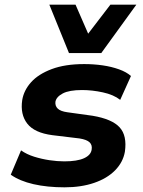

<svg xmlns="http://www.w3.org/2000/svg" viewBox="-20 -790 612 821"><path d="M256 11Q182 11 123 -2.5Q64 -16 26 -43L70 -147Q94 -130 126 -120Q158 -110 191.5 -105Q225 -100 255 -100Q310 -100 339.5 -113.5Q369 -127 372 -151Q375 -170 363 -181.5Q351 -193 320 -198L204 -212Q127 -222 96.5 -261.5Q66 -301 75 -362Q82 -404 113 -438.5Q144 -473 201 -494.5Q258 -516 340 -516Q381 -516 419 -510.5Q457 -505 489 -493.5Q521 -482 540 -465L494 -363Q466 -385 420 -395Q374 -405 331 -405Q276 -405 248.5 -390.5Q221 -376 217 -355Q215 -337 227 -325.5Q239 -314 268 -310L376 -295Q459 -281 491.5 -245.5Q524 -210 514 -141Q506 -96 472 -61.5Q438 -27 382.5 -8Q327 11 256 11ZM275 -563 191 -770H303L357 -646L452 -770H563L413 -563Z"/></svg>

Font: Nunito Sans 6pt ExtraBold
Style: Italic
Weight: 800
Italic angle: -9°
Version: Version 3.101;gftools[0.9.27]